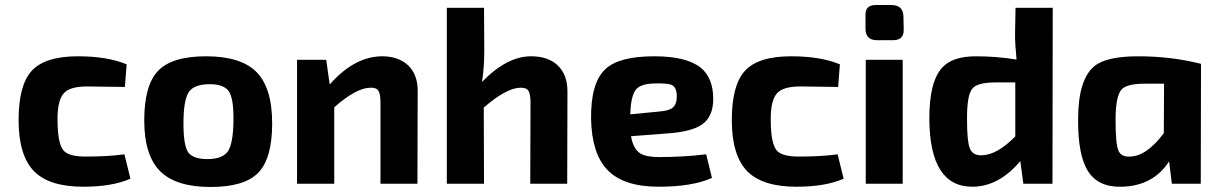

<svg xmlns="http://www.w3.org/2000/svg" viewBox="-20 -731 4842 764"><path d="M499 -20Q427 12 311 12Q177 12 116 -49Q54 -112 54 -253Q54 -392 106 -449Q159 -507 290 -507Q407 -507 484 -475L477 -385Q360 -387 327 -387Q258 -387 234 -360Q207 -330 209 -246Q210 -159 233 -132Q254 -108 320 -108Q413 -108 475 -117Z M999 -446Q1063 -383 1063 -240Q1063 -101 1008 -44Q953 13 818 13Q682 13 619 -48Q554 -111 554 -252Q554 -392 609 -449Q664 -507 800 -507Q937 -507 999 -446ZM732 -366Q710 -334 710 -240Q710 -154 728 -126Q747 -98 806 -98Q865 -98 887 -129Q908 -161 909 -252Q910 -338 891 -367Q871 -396 815 -396Q754 -396 732 -366Z M1292 -395Q1391 -507 1501 -507Q1564 -507 1603 -472Q1643 -434 1642 -367L1641 0H1494V-323Q1494 -358 1485 -371Q1477 -383 1453 -382Q1397 -381 1310 -304V0H1162V-493H1278Z M1907 -526Q1907 -464 1898 -405Q1997 -507 2093 -507Q2161 -507 2199 -471Q2238 -434 2238 -367L2237 0H2090L2091 -327Q2090 -360 2082 -371Q2074 -382 2052 -382Q1996 -382 1905 -303L1906 0H1758V-700H1906Z M2813 -23Q2735 12 2601 12Q2460 12 2396 -56Q2335 -120 2332 -257Q2330 -401 2389 -456Q2443 -507 2583 -507Q2713 -507 2769 -461Q2818 -421 2818 -337Q2818 -267 2774 -236Q2733 -207 2635 -200L2491 -189Q2499 -140 2527 -121Q2551 -106 2602 -106Q2699 -106 2790 -117ZM2601 -287Q2641 -290 2656 -302Q2674 -316 2673 -351Q2672 -384 2653 -393Q2638 -400 2589 -399Q2531 -399 2511 -375Q2490 -350 2488 -276Z M3337 -20Q3265 12 3149 12Q3015 12 2954 -49Q2892 -112 2892 -253Q2892 -392 2944 -449Q2997 -507 3128 -507Q3245 -507 3322 -475L3315 -385Q3198 -387 3165 -387Q3096 -387 3072 -360Q3045 -330 3047 -246Q3048 -159 3071 -132Q3092 -108 3158 -108Q3251 -108 3313 -117Z M3527 -711Q3574 -711 3575 -665L3576 -611Q3576 -571 3533 -571H3470Q3424 -571 3424 -617V-670Q3422 -711 3465 -711ZM3425 0V-493H3572V0Z M4168 0H4052L4040 -90Q3954 12 3849 12Q3680 12 3678 -256Q3677 -406 3730 -463Q3771 -507 3864 -507Q3944 -507 4025 -494Q4019 -556 4019 -591L4021 -700H4169ZM3941 -403Q3868 -403 3849 -378Q3827 -352 3828 -254Q3828 -168 3839 -141Q3850 -112 3886 -113Q3947 -114 4020 -188V-403Z M4643 0 4632 -89Q4569 9 4444 12Q4351 15 4310 -49Q4269 -112 4270 -256Q4270 -415 4335 -468Q4383 -507 4509 -507Q4640 -507 4759 -477L4758 0ZM4536 -398Q4464 -398 4443 -375Q4419 -348 4419 -254Q4419 -160 4430 -133Q4440 -106 4476 -108Q4542 -109 4611 -201L4612 -398Z"/></svg>

Font: Taylor Sans Bold LRS
Style: Bold
Weight: 700
Italic angle: -8°
Designer: Natanael Gama
Version: Version 1.001 September 8, 2015